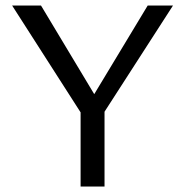

<svg xmlns="http://www.w3.org/2000/svg" viewBox="-20 -678 673 698"><path d="M290 -243 24 -658H129L347 -295ZM273 0V-294H360V0ZM344 -247 298 -295 517 -658H609Z"/></svg>

Font: Ysabeau Office Medium
Style: Regular
Weight: 500
Designer: Christian Thalmann (Catharsis Fonts)
Version: Version 2.001;gftools[0.9.30]; featfreeze: tnum,lnum,ss02